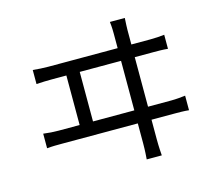

<svg xmlns="http://www.w3.org/2000/svg" viewBox="-111 -908 1222 1082"><g transform="rotate(-15 500.0 -367.0)"><path d="M379 -251V-540H620V-251ZM700 -251V-540H810C830 -540 866 -540 893 -537V-619C867 -616 841 -614 810 -614H700V-698C700 -710 701 -736 703 -768H616C620 -735 620 -712 620 -698V-614H215C187 -614 155 -616 126 -619V-537C157 -539 187 -540 215 -540H301V-251H178C150 -251 120 -253 90 -257V-172C121 -175 151 -175 178 -175H620V-59C620 -49 620 -15 616 34H704C700 -15 700 -51 700 -61V-175H835C854 -175 891 -175 918 -172V-257C892 -254 865 -251 835 -251Z"/></g></svg>

Font: Source Han Sans KR Regular
Style: Regular
Weight: 400
Designer: Ryoko NISHIZUKA (kana & ideographs); Paul D. Hunt (Latin, Greek & Cyrillic); Wenlong ZHANG (bopomofo); Sandoll Communica
Foundry: Adobe Systems Incorporated
Version: Version 1.004;PS 1.004;hotconv 1.0.82;makeotf.lib2.5.63406